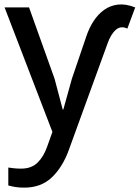

<svg xmlns="http://www.w3.org/2000/svg" viewBox="-20 -604 639 879"><path d="M91 255Q67 255 49.5 252Q32 249 18 245V163Q29 165 45 166.5Q61 168 77 168Q124 168 152 140.5Q180 113 196 67Q202 51 208 33.5Q214 16 220 0L1 -570H113L230 -243L267 -103H270L309 -243L375 -437Q388 -476 408.5 -507.5Q429 -539 457 -559Q485 -579 520.5 -583Q556 -587 599 -570L563 -473Q549 -480 536 -479Q523 -478 511.5 -468.5Q500 -459 490 -443Q480 -427 472 -404L296 80Q268 159 218.5 207Q169 255 91 255Z"/></svg>

Font: Menbere
Style: Regular
Weight: 400
Designer: Aleme Tadesse
Foundry: Sorkin Type Co
Version: Version 1.000